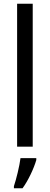

<svg xmlns="http://www.w3.org/2000/svg" viewBox="-20 -780 264 1021"><path d="M154 0V-760H71V0ZM173 71V61H89C84 102 66 175 54 210V221H100C130 180 160 116 173 71Z"/></svg>

Font: Noto Sans Khmer Condensed
Style: Regular
Weight: 400
Width: 3
Designer: Danh Hong and the Monotype Design Team
Foundry: Monotype Imaging Inc.
Version: Version 2.004